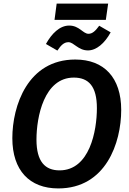

<svg xmlns="http://www.w3.org/2000/svg" viewBox="-20 -1039 723 1074"><path d="M572 -928 585 -1019H297L285 -928ZM472 -757C519 -757 565 -796 599 -858L535 -895C514 -866 497 -850 475 -850C444 -850 424 -896 367 -896C314 -896 269 -851 237 -793L301 -756C321 -786 338 -803 363 -803C393 -803 417 -757 472 -757ZM401 -706C135 -706 49 -447 49 -266C49 -86 145 15 306 15C572 15 658 -240 658 -424C658 -605 562 -706 401 -706ZM393 -605C476 -605 522 -556 522 -434C522 -308 482 -86 313 -86C233 -86 184 -134 184 -258C184 -384 226 -605 393 -605Z"/></svg>

Font: Fira Sans Medium
Style: Italic
Weight: 500
Italic angle: -8°
Designer: bBox Type GmbH & Carrois Corporate GbR & Edenspiekermann AG
Foundry: bBox Type GmbH & Carrois Corporate GbR & Edenspiekermann AG
Version: Version 4.301;PS 004.301;hotconv 1.0.88;makeotf.lib2.5.64775